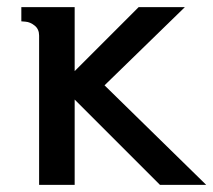

<svg xmlns="http://www.w3.org/2000/svg" viewBox="-20 -520 600 540"><path d="M190 -240V0H90V-420Q90 -438 77.5 -448Q65 -458 52 -459L40 -460V-500H190V-320L370 -500H500L274 -280L560 0H430Z"/></svg>

Font: Laverick
Style: Regular
Weight: 400
Designer: Daniel Pimley
Foundry: Daniel Pimley
Version: Version 1.000;PS 001.001;hotconv 1.0.56